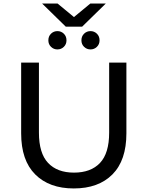

<svg xmlns="http://www.w3.org/2000/svg" viewBox="-20 -1052 831 1080"><path d="M395 8Q257 8 178 -71Q99 -150 99 -302V-700H199V-306Q199 -190 250.5 -135.5Q302 -81 396 -81Q491 -81 542.5 -135.5Q594 -190 594 -306V-700H691V-302Q691 -150 612.5 -71Q534 8 395 8ZM303 -774Q282 -774 267 -788.5Q252 -803 252 -825Q252 -848 267 -862.5Q282 -877 303 -877Q324 -877 339 -862.5Q354 -848 354 -825Q354 -803 339 -788.5Q324 -774 303 -774ZM489 -774Q468 -774 453 -788.5Q438 -803 438 -825Q438 -848 453 -862.5Q468 -877 489 -877Q510 -877 525 -862.5Q540 -848 540 -825Q540 -803 525 -788.5Q510 -774 489 -774ZM350 -902 217 -1032H304L396 -956L488 -1032H575L442 -902Z"/></svg>

Font: Montserrat Medium
Style: Regular
Weight: 500
Designer: Julieta Ulanovsky
Foundry: Julieta Ulanovsky
Version: Version 9.000; ttfautohint (v1.8.4.7-5d5b)